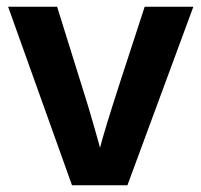

<svg xmlns="http://www.w3.org/2000/svg" viewBox="-20 -548 596 568"><path d="M552 -528 357 0H193L4 -528H149L241 -233Q262 -162 276 -111Q280 -128 296 -181Q319 -257 408 -528Z"/></svg>

Font: Libra Sans
Style: Bold
Weight: 700
Foundry: Context Ltd
Version: Version 1.000